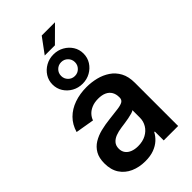

<svg xmlns="http://www.w3.org/2000/svg" viewBox="-285 -1041 1140 1140"><g transform="rotate(-45 284.5 -471.5)"><path d="M218.8 10.7Q167 10.7 125.5 -7.8Q84 -26.4 60.3 -62.5Q36.6 -98.6 36.6 -152.3Q36.6 -198.2 53.7 -228Q70.8 -257.8 100.3 -275.9Q129.9 -293.9 166.7 -303Q203.6 -312 243.7 -316.4Q291.5 -321.8 320.8 -325.7Q350.1 -329.6 363.8 -338.1Q377.4 -346.7 377.4 -365.2V-368.2Q377.4 -394 366.5 -412.6Q355.5 -431.2 334.5 -440.9Q313.5 -450.7 282.2 -450.7Q251 -450.7 227.8 -440.9Q204.6 -431.2 190.2 -415.5Q175.8 -399.9 169.4 -380.9L51.8 -400.9Q65.9 -449.7 98.6 -482.4Q131.3 -515.1 178.5 -531.7Q225.6 -548.3 282.2 -548.3Q322.8 -548.3 362.1 -538.6Q401.4 -528.8 433.3 -507.3Q465.3 -485.8 484.4 -450.4Q503.4 -415 503.4 -362.8V0H382.3V-74.7H377.4Q365.7 -51.8 344.5 -32.2Q323.2 -12.7 292.2 -1Q261.2 10.7 218.8 10.7ZM251 -83Q290 -83 318.6 -98.4Q347.2 -113.8 362.5 -139.4Q377.9 -165 377.9 -194.8V-258.3Q372.1 -253.4 357.9 -249.3Q343.8 -245.1 325.7 -241.7Q307.6 -238.3 290 -235.8Q272.5 -233.4 258.8 -231.4Q230.5 -227.5 207.8 -218.8Q185.1 -210 171.9 -194.3Q158.7 -178.7 158.7 -153.8Q158.7 -130.9 170.7 -115Q182.6 -99.1 203.4 -91.1Q224.1 -83 251 -83ZM239.3 -856 310.5 -952.6H421.9L324.7 -856ZM280.3 -578.1Q244.1 -578.1 214.6 -594.7Q185.1 -611.3 167.5 -639.2Q149.9 -667 149.9 -701.7Q149.9 -735.8 167.5 -763.4Q185.1 -791 214.6 -807.6Q244.1 -824.2 280.3 -824.2Q316.4 -824.2 345.9 -807.6Q375.5 -791 393.1 -763.4Q410.6 -735.8 410.6 -701.2Q410.6 -667 393.1 -639.2Q375.5 -611.3 345.9 -594.7Q316.4 -578.1 280.3 -578.1ZM280.3 -643.1Q304.7 -643.1 321.5 -660.2Q338.4 -677.2 338.4 -701.2Q338.4 -725.6 321.5 -742.4Q304.7 -759.3 280.3 -759.3Q255.9 -759.3 239 -742.4Q222.2 -725.6 222.2 -701.2Q222.2 -677.2 239 -660.2Q255.9 -643.1 280.3 -643.1Z"/></g></svg>

Font: Inter 17pt SemiBold
Style: Regular
Weight: 600
Version: Version 4.001;git-66647c0bb